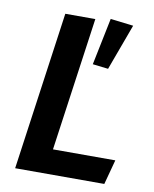

<svg xmlns="http://www.w3.org/2000/svg" viewBox="-80 -764 660 825"><g transform="rotate(10 249.5 -351.5)"><path d="M189 -108H461L432 0H43L140 -691H271ZM436 -691 362 -490 294 -498 336 -703Z"/></g></svg>

Font: FiraGO Medium
Style: Italic
Weight: 500
Italic angle: -8°
Designer: bBox Type GmbH
Foundry: bBox Type GmbH
Version: Version 1.001